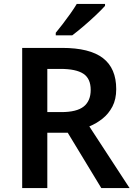

<svg xmlns="http://www.w3.org/2000/svg" viewBox="-20 -958 686 978"><path d="M296 -714Q437 -714 504.5 -662Q572 -610 572 -504Q572 -452 552.5 -415Q533 -378 502 -353.5Q471 -329 435 -314L640 0H496L325 -282H221V0H93V-714ZM288 -607H221V-387H292Q371 -387 406.5 -415.5Q442 -444 442 -500Q442 -558 404.5 -582.5Q367 -607 288 -607ZM515 -928Q499 -910 468.5 -881Q438 -852 405 -824Q372 -796 348 -778H264V-791Q279 -809 299 -835Q319 -861 338.5 -888.5Q358 -916 371 -938H515Z"/></svg>

Font: Noto Sans Kannada SemiBold
Style: Regular
Weight: 600
Designer: Jelle Bosma - Monotype Design Team
Foundry: Monotype Imaging Inc.
Version: Version 2.005; ttfautohint (v1.8.4.7-5d5b)